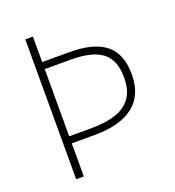

<svg xmlns="http://www.w3.org/2000/svg" viewBox="-130 -817 840 921"><g transform="rotate(-20 290.0 -357.0)"><path d="M525 -382Q525 -276 456.5 -222.5Q388 -169 258 -169H141V0H102V-714H141V-584H281Q405 -584 465 -535Q525 -486 525 -382ZM253 -205Q325 -205 377 -221.5Q429 -238 457 -276.5Q485 -315 485 -381Q485 -469 434.5 -508.5Q384 -548 274 -548H141V-205Z"/></g></svg>

Font: Noto Sans Gujarati UI ExtraLight
Style: Regular
Weight: 200
Designer: Jelle Bosma - Monotype Design Team, Universal Thirst
Foundry: Monotype Imaging Inc.
Version: Version 2.106; ttfautohint (v1.8.4.7-5d5b)